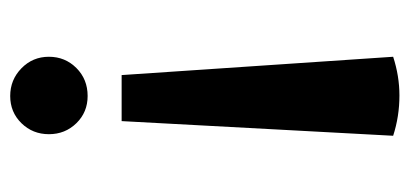

<svg xmlns="http://www.w3.org/2000/svg" viewBox="-228 -542 784 367"><g transform="rotate(90 163.5 -358.0)"><path d="M123 -199H211L239 -718Q202 -730 162 -730Q125 -730 88 -718ZM88 -60Q88 -91 109.5 -112.5Q131 -134 163 -134Q194 -134 215 -112.5Q236 -91 236 -60Q236 -29 215 -7.5Q194 14 163 14Q132 14 110 -7.5Q88 -29 88 -60Z"/></g></svg>

Font: Arima Madurai Black
Style: Regular
Weight: 900
Designer: Joana Correia and Natanael Gama
Foundry: NDISCOVER
Version: Version 1.020